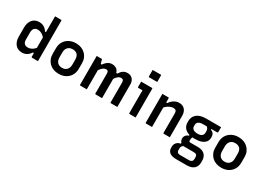

<svg xmlns="http://www.w3.org/2000/svg" viewBox="-7 -1787 4184 3038"><g transform="rotate(30 2085.0 -268.5)"><path d="M231 -547Q265 -547 292.5 -536.5Q320 -526 342 -507Q364 -488 380 -461H413V-345Q381 -389 343.5 -410Q306 -431 268 -431Q241 -431 221.5 -419.5Q202 -408 192 -385.5Q182 -363 182 -330V-204Q182 -178 188 -159Q194 -140 206 -128Q217 -118 232.5 -112Q248 -106 268 -106Q293 -106 318 -114.5Q343 -123 367 -142.5Q391 -162 413 -194V-79H380Q363 -51 340 -31Q317 -11 289.5 -0.5Q262 10 229 10Q192 10 160.5 -3Q129 -16 107 -41.5Q85 -67 73 -103Q61 -139 61 -185V-350Q61 -396 73 -433Q85 -470 107 -495.5Q129 -521 160.5 -534Q192 -547 231 -547ZM507 -750Q511 -750 513 -748.5Q515 -747 516.5 -745Q518 -743 518 -739Q518 -664 518 -587Q518 -510 518 -433.5Q518 -357 518 -282Q518 -207 518 -135Q518 -99 518 -65.5Q518 -32 518 0Q505 0 491 0Q477 0 463.5 0Q450 0 436 0Q422 0 409 0Q406 0 403.5 -1.5Q401 -3 399.5 -5Q398 -7 398 -11Q398 -91 398 -171Q398 -251 398 -330.5Q398 -410 398 -490Q398 -570 398 -650Q398 -675 398 -700Q398 -725 398 -750Q411 -750 425 -750Q439 -750 452.5 -750Q466 -750 480 -750Q494 -750 507 -750Z M900 -547Q953 -547 996.5 -530.5Q1040 -514 1071.5 -484Q1103 -454 1120.5 -413Q1138 -372 1138 -322V-217Q1138 -149 1107.5 -97.5Q1077 -46 1023.5 -17.5Q970 11 900 11Q847 11 803 -5.5Q759 -22 728 -52Q697 -82 679.5 -123Q662 -164 662 -214V-319Q662 -387 692.5 -438Q723 -489 777 -518Q831 -547 900 -547ZM903 -438Q864 -438 837.5 -422.5Q811 -407 797 -379.5Q783 -352 783 -314V-221Q783 -192 791.5 -168.5Q800 -145 816 -129Q830 -114 851 -106Q872 -98 897 -98Q936 -98 962.5 -113.5Q989 -129 1003 -157Q1017 -185 1017 -222V-315Q1017 -347 1009 -370Q1001 -393 986 -409Q971 -423 950.5 -430.5Q930 -438 903 -438Z M1968 0Q1952 0 1930 0Q1908 0 1887 0Q1866 0 1851 0Q1848 0 1845.5 -1.5Q1843 -3 1841.5 -5Q1840 -7 1840 -11Q1840 -49 1840 -87Q1840 -125 1840 -162Q1840 -199 1840 -235Q1840 -271 1840 -305Q1840 -339 1840 -371Q1840 -402 1828.5 -415.5Q1817 -429 1791 -429Q1771 -429 1751 -417.5Q1731 -406 1712 -383.5Q1693 -361 1676 -327L1659 -458H1706Q1723 -488 1743 -508Q1763 -528 1787.5 -537.5Q1812 -547 1843 -547Q1868 -547 1890.5 -539Q1913 -531 1930.5 -513.5Q1948 -496 1958 -470.5Q1968 -445 1968 -409Q1968 -381 1968 -345.5Q1968 -310 1968 -269.5Q1968 -229 1968 -186Q1968 -143 1968 -100Q1968 -75 1968 -50Q1968 -25 1968 0ZM1689 0Q1675 0 1652 0Q1629 0 1607 0Q1585 0 1572 0Q1569 0 1566.5 -1.5Q1564 -3 1562.5 -5Q1561 -7 1561 -11Q1561 -49 1561 -87Q1561 -125 1561 -162Q1561 -199 1561 -235.5Q1561 -272 1561 -306Q1561 -340 1561 -372Q1561 -393 1556 -405.5Q1551 -418 1541.5 -423.5Q1532 -429 1517 -429Q1497 -429 1476.5 -417.5Q1456 -406 1435.5 -383Q1415 -360 1396 -325L1375 -458H1420Q1439 -486 1460.5 -506Q1482 -526 1507 -536.5Q1532 -547 1559 -547Q1587 -547 1610.5 -539Q1634 -531 1651.5 -515Q1669 -499 1679 -474Q1689 -449 1689 -415Q1689 -392 1689 -354Q1689 -316 1689 -264Q1689 -212 1689 -146Q1689 -80 1689 0ZM1410 0Q1397 0 1382 0Q1367 0 1351 0Q1335 0 1320 0Q1305 0 1293 0Q1290 0 1288 -0.5Q1286 -1 1284.5 -2.5Q1283 -4 1282.5 -6Q1282 -8 1282 -11Q1282 -82 1282 -153Q1282 -224 1282 -294.5Q1282 -365 1282 -436Q1282 -464 1282 -489.5Q1282 -515 1282 -536Q1292 -536 1304.5 -536Q1317 -536 1330.5 -536Q1344 -536 1356.5 -536Q1369 -536 1379 -536Q1379 -536 1383.5 -519Q1388 -502 1394 -480Q1400 -458 1405 -441Q1410 -424 1410 -424Q1410 -360 1410 -290Q1410 -220 1410 -147.5Q1410 -75 1410 0Z M2181 -11Q2181 -42 2181 -83.5Q2181 -125 2181 -172Q2181 -219 2181 -266Q2181 -313 2181 -355Q2181 -397 2181 -427H2172Q2165 -427 2157 -427Q2149 -427 2140 -427Q2131 -427 2122 -427Q2113 -427 2105 -427Q2100 -427 2097 -430.5Q2094 -434 2094 -438Q2094 -462 2094 -487Q2094 -512 2094 -536Q2110 -536 2131 -536Q2152 -536 2174.5 -536Q2197 -536 2218.5 -536Q2240 -536 2259 -536Q2278 -536 2291 -536Q2295 -536 2297 -534.5Q2299 -533 2300.5 -531Q2302 -529 2302 -525Q2302 -477 2302 -422Q2302 -367 2302 -310.5Q2302 -254 2302 -199.5Q2302 -145 2302 -95Q2302 -80 2302 -64Q2302 -48 2302 -32Q2302 -16 2302 0Q2273 0 2247.5 0Q2222 0 2192 0Q2187 0 2184 -3Q2181 -6 2181 -11ZM2159 -787Q2177 -787 2195 -787Q2213 -787 2232.5 -787Q2252 -787 2270 -787Q2288 -787 2306 -787Q2311 -787 2314 -784Q2317 -781 2317 -776V-658Q2299 -658 2281 -658Q2263 -658 2243.5 -658Q2224 -658 2206 -658Q2188 -658 2170 -658Q2165 -658 2162 -661Q2159 -664 2159 -669Z M2927 0Q2898 0 2872.5 0Q2847 0 2817 0Q2814 0 2811.5 -1.5Q2809 -3 2807.5 -5Q2806 -7 2806 -11Q2806 -71 2806 -130.5Q2806 -190 2806 -250Q2806 -310 2806 -369Q2806 -401 2791.5 -416Q2777 -431 2747 -431Q2729 -431 2708.5 -425.5Q2688 -420 2666.5 -408Q2645 -396 2625 -379Q2605 -362 2587 -338V-448H2620Q2641 -478 2666.5 -500Q2692 -522 2722 -534.5Q2752 -547 2786 -547Q2819 -547 2845 -536.5Q2871 -526 2889 -505.5Q2907 -485 2917 -457Q2927 -429 2927 -394Q2927 -346 2927 -297Q2927 -248 2927 -199Q2927 -150 2927 -101Q2927 -75 2927 -50Q2927 -25 2927 0ZM2602 0Q2583 0 2565.5 0Q2548 0 2530 0Q2512 0 2493 0Q2490 0 2488 -0.5Q2486 -1 2484.5 -2.5Q2483 -4 2482.5 -6Q2482 -8 2482 -11Q2482 -65 2482 -118Q2482 -171 2482 -224Q2482 -277 2482 -330.5Q2482 -384 2482 -437Q2482 -467 2482 -492.5Q2482 -518 2482 -536Q2504 -536 2522 -536Q2540 -536 2557 -536Q2574 -536 2591 -536Q2595 -536 2597 -534.5Q2599 -533 2600.5 -531Q2602 -529 2602 -525Q2602 -438 2602 -350.5Q2602 -263 2602 -175.5Q2602 -88 2602 0Z M3104 -80Q3104 -102 3112 -120Q3120 -138 3136.5 -152Q3153 -166 3178 -174V-204L3238 -182Q3231 -166 3228 -149.5Q3225 -133 3225 -115Q3225 -101 3231.5 -95Q3238 -89 3251 -89H3386Q3444 -89 3481.5 -69.5Q3519 -50 3537.5 -15Q3556 20 3556 65V99Q3556 133 3545 160.5Q3534 188 3512.5 208Q3491 228 3458.5 239Q3426 250 3382 250H3184Q3132 250 3097.5 236Q3063 222 3045.5 195.5Q3028 169 3028 131V113Q3028 83 3040.5 59.5Q3053 36 3075.5 20.5Q3098 5 3130 0V-35L3200 9Q3180 13 3168.5 23.5Q3157 34 3152 47.5Q3147 61 3147 78V106Q3147 124 3153 136.5Q3159 149 3173 155.5Q3187 162 3210 162H3373Q3390 162 3402 157Q3414 152 3422 145Q3430 137 3433.5 125Q3437 113 3437 99V73Q3437 43 3422.5 28.5Q3408 14 3373 14H3196Q3172 14 3151 2Q3130 -10 3117 -32Q3104 -54 3104 -80ZM3340 -448 3431 -454V-428Q3466 -416 3481.5 -393Q3497 -370 3497 -337V-319Q3497 -275 3472 -242.5Q3447 -210 3398.5 -192.5Q3350 -175 3277 -175Q3205 -175 3155 -195.5Q3105 -216 3078.5 -254Q3052 -292 3052 -346V-368Q3052 -423 3078.5 -462.5Q3105 -502 3155 -523Q3205 -544 3277 -544Q3345 -544 3413.5 -544Q3482 -544 3550 -544Q3550 -522 3550 -499Q3550 -476 3550 -453Q3550 -449 3547 -445.5Q3544 -442 3539 -442Q3496 -442 3454 -442Q3412 -442 3369 -442Q3326 -442 3277 -442Q3226 -442 3198 -422.5Q3170 -403 3170 -364V-345Q3170 -329 3175 -317Q3180 -305 3189 -295Q3203 -282 3224.5 -275Q3246 -268 3277 -268Q3329 -268 3354.5 -288.5Q3380 -309 3380 -347V-370Q3380 -386 3376.5 -399Q3373 -412 3364.5 -424Q3356 -436 3340 -448Z M3870 -547Q3923 -547 3966.5 -530.5Q4010 -514 4041.5 -484Q4073 -454 4090.5 -413Q4108 -372 4108 -322V-217Q4108 -149 4077.5 -97.5Q4047 -46 3993.5 -17.5Q3940 11 3870 11Q3817 11 3773 -5.5Q3729 -22 3698 -52Q3667 -82 3649.5 -123Q3632 -164 3632 -214V-319Q3632 -387 3662.5 -438Q3693 -489 3747 -518Q3801 -547 3870 -547ZM3873 -438Q3834 -438 3807.5 -422.5Q3781 -407 3767 -379.5Q3753 -352 3753 -314V-221Q3753 -192 3761.5 -168.5Q3770 -145 3786 -129Q3800 -114 3821 -106Q3842 -98 3867 -98Q3906 -98 3932.5 -113.5Q3959 -129 3973 -157Q3987 -185 3987 -222V-315Q3987 -347 3979 -370Q3971 -393 3956 -409Q3941 -423 3920.5 -430.5Q3900 -438 3873 -438Z"/></g></svg>

Font: Recursive SemiBold
Style: Regular
Weight: 600
Version: Version 1.085